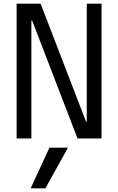

<svg xmlns="http://www.w3.org/2000/svg" viewBox="-20 -750 640 1040"><path d="M226 270H146L248 50H348ZM70 0V-730H200L446 -91H450V-730H530V0H400L154 -639H150V0Z"/></svg>

Font: M PLUS Code Latin Expanded
Style: Regular
Weight: 400
Width: 7
Designer: Coji Morishita
Foundry: UNDERFOREST DESIGN
Version: Version 1.002; ttfautohint (v1.8.3)